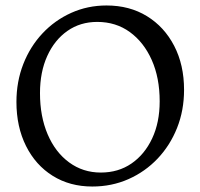

<svg xmlns="http://www.w3.org/2000/svg" viewBox="-20 -669 732 701"><path d="M317 12Q235 12 172.5 -27Q110 -66 75 -136Q40 -206 40 -297Q40 -371 65 -435Q90 -499 135 -547Q180 -595 240 -622Q300 -649 369 -649Q453 -649 516.5 -610Q580 -571 616 -501.5Q652 -432 652 -341Q652 -266 626.5 -202Q601 -138 555.5 -90Q510 -42 449 -15Q388 12 317 12ZM348 -39Q412 -39 460 -72Q508 -105 535.5 -163.5Q563 -222 563 -299Q563 -385 534 -450Q505 -515 454 -552Q403 -589 335 -589Q273 -589 226 -556Q179 -523 152.5 -464.5Q126 -406 126 -329Q126 -244 154 -178.5Q182 -113 232.5 -76Q283 -39 348 -39Z"/></svg>

Font: Alegreya
Style: Regular
Weight: 400
Designer: Juan Pablo del Peral
Foundry: Huerta Tipografica
Version: Version 2.009